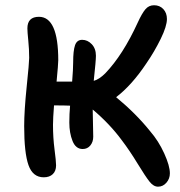

<svg xmlns="http://www.w3.org/2000/svg" viewBox="-20 -702 683 729"><path d="M146 -28.8Q104.5 -28.8 88.1 -75.2Q71.8 -121.6 71.8 -223.1Q71.8 -280.8 81.3 -372.8Q90.8 -464.8 90.8 -481.9Q90.8 -515.1 87.4 -548.1Q84 -581.1 84 -594.2Q84 -638.2 127.9 -638.2Q201.2 -638.2 201.2 -473.1Q201.2 -459 194.8 -392.1H253.9Q257.8 -439.9 257.8 -465.8Q257.8 -509.8 264.9 -530.3Q272 -550.8 292 -550.8Q312.5 -550.8 328.4 -534.2Q344.2 -517.6 344.2 -490.2Q344.2 -471.7 335.9 -395Q356.4 -400.4 379.9 -423.8Q446.8 -493.7 502.9 -616.2Q519 -651.4 532 -666.7Q544.9 -682.1 564.9 -682.1Q586.4 -682.1 600.1 -667.5Q613.8 -652.8 613.8 -629.9Q613.8 -602.5 590.1 -554.2Q566.4 -505.9 536.1 -461.9Q480.5 -378.4 420.9 -333Q496.1 -271 549.8 -204.1Q582 -167 603.5 -119.6Q625 -72.3 625 -43.9Q625 -23.4 611.8 -8.3Q598.6 6.8 580.1 6.8Q563 6.8 547.9 -12.2Q532.7 -31.2 502.4 -80.8Q472.2 -130.4 442.9 -168.9Q397 -231.4 332 -286.1Q334 -211.9 334 -183.1Q334 -163.1 323 -149.7Q312 -136.2 293.9 -136.2Q267.6 -136.2 255.4 -166.7Q243.2 -197.3 243.2 -236.8Q243.2 -269.5 246.1 -300.8Q225.1 -301.8 185.1 -301.8Q181.2 -252 181.2 -228Q181.2 -179.7 187 -135Q192.9 -90.3 192.9 -74.2Q192.9 -52.7 180.4 -40.8Q168 -28.8 146 -28.8Z"/></svg>

Font: Shantell Sans Irregular
Style: Regular
Weight: 500
Designer: Stephen Nixon, Anya Danilova, Shantell Martin
Foundry: Arrow Type
Version: Version 1.006;[9816181b4]